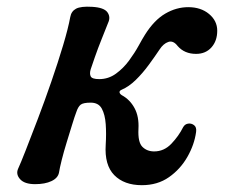

<svg xmlns="http://www.w3.org/2000/svg" viewBox="-20 -531 687 563"><path d="M396 12Q344 12 315 -17.5Q286 -47 290 -107Q292 -139 290 -167Q288 -195 278.5 -212.5Q269 -230 246 -230Q224 -230 216.5 -224Q209 -218 204 -203Q199 -190 191.5 -165.5Q184 -141 175.5 -113.5Q167 -86 161 -62Q155 -38 153 -25Q150 -9 131 0Q112 9 83 9Q52 9 39 -5.5Q26 -20 33 -36Q40 -51 55.5 -90.5Q71 -130 91 -182.5Q111 -235 130.5 -291.5Q150 -348 165 -398Q180 -448 186 -481Q189 -498 203 -505.5Q217 -513 250 -511Q285 -509 295 -495Q305 -481 297 -464Q290 -446 278.5 -417.5Q267 -389 258 -363Q249 -337 246 -328Q242 -315 246 -307Q250 -299 271 -299Q298 -299 320 -315Q342 -331 358.5 -353.5Q375 -376 386.5 -397Q398 -418 405 -429Q432 -472 464.5 -491Q497 -510 532 -510Q569 -510 593 -490Q617 -470 617 -441Q617 -411 600 -392Q583 -373 555 -373Q521 -373 501 -396Q488 -413 473.5 -408Q459 -403 448 -386Q434 -365 416 -340.5Q398 -316 378 -296.5Q358 -277 337 -268Q330 -265 330.5 -260.5Q331 -256 337 -252Q361 -239 374.5 -214Q388 -189 386 -153Q384 -114 397.5 -100.5Q411 -87 432 -87Q461 -87 482.5 -109.5Q504 -132 517 -158Q522 -167 531.5 -168.5Q541 -170 549 -164Q557 -158 555 -144Q550 -107 529.5 -71Q509 -35 475.5 -11.5Q442 12 396 12Z"/></svg>

Font: Zen Old Mincho
Style: Bold
Weight: 700
Designer: Yoshimichi Ohira
Foundry: Positype
Version: Version 1.500